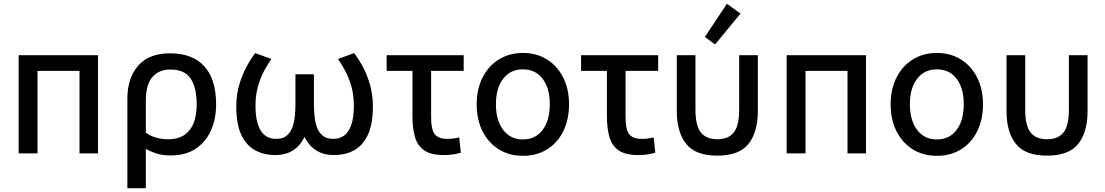

<svg xmlns="http://www.w3.org/2000/svg" viewBox="-20 -814 5866 1019"><path d="M79 0V-521H500V0H402V-438H179V0Z M656 185V-291Q656 -400 713.5 -465.5Q771 -531 882 -531Q1002 -531 1064.5 -462Q1127 -393 1127 -260Q1127 -182 1099 -120.5Q1071 -59 1017.5 -24Q964 11 886 11Q840 11 806.5 -0.5Q773 -12 754 -24V185ZM872 -75Q927 -75 960.5 -99Q994 -123 1009 -164.5Q1024 -206 1024 -260Q1024 -347 992.5 -396Q961 -445 884 -445Q824 -445 789 -405.5Q754 -366 754 -280V-110Q802 -75 872 -75Z M1441 9Q1381 9 1334 -16.5Q1287 -42 1260.5 -98.5Q1234 -155 1234 -249Q1234 -313 1251 -368.5Q1268 -424 1291.5 -466Q1315 -508 1335 -532L1420 -501Q1404 -478 1384 -442Q1364 -406 1350 -358.5Q1336 -311 1336 -254Q1336 -77 1446 -77Q1481 -77 1501.5 -94Q1522 -111 1532 -139Q1542 -167 1545 -199.5Q1548 -232 1548 -262V-420H1646V-262Q1646 -232 1649 -199.5Q1652 -167 1662 -139Q1672 -111 1692.5 -94Q1713 -77 1748 -77Q1858 -77 1858 -254Q1858 -311 1844 -358.5Q1830 -406 1810 -442Q1790 -478 1774 -501L1859 -532Q1879 -508 1902.5 -466Q1926 -424 1942.5 -368.5Q1959 -313 1959 -249Q1959 -155 1932.5 -98.5Q1906 -42 1859.5 -16.5Q1813 9 1752 9Q1645 9 1596 -87Q1549 9 1441 9Z M2335 9Q2268 9 2232 -15.5Q2196 -40 2182.5 -86.5Q2169 -133 2169 -197V-438H2032V-521H2441V-438H2268V-193Q2268 -125 2288 -101Q2308 -77 2352 -77Q2373 -77 2387.5 -79Q2402 -81 2417 -85L2426 -4Q2412 1 2388.5 5Q2365 9 2335 9Z M2755 13Q2683 13 2628 -21Q2573 -55 2541.5 -116.5Q2510 -178 2510 -261Q2510 -342 2541.5 -403.5Q2573 -465 2628.5 -499Q2684 -533 2755 -533Q2827 -533 2882 -499Q2937 -465 2968.5 -403.5Q3000 -342 3000 -261Q3000 -178 2969 -116.5Q2938 -55 2883 -21Q2828 13 2755 13ZM2755 -74Q2822 -74 2860 -124.5Q2898 -175 2898 -261Q2898 -346 2860 -396Q2822 -446 2755 -446Q2689 -446 2650.5 -396Q2612 -346 2612 -261Q2612 -175 2650.5 -124.5Q2689 -74 2755 -74Z M3367 9Q3300 9 3264 -15.5Q3228 -40 3214.5 -86.5Q3201 -133 3201 -197V-438H3064V-521H3473V-438H3300V-193Q3300 -125 3320 -101Q3340 -77 3384 -77Q3405 -77 3419.5 -79Q3434 -81 3449 -85L3458 -4Q3444 1 3420.5 5Q3397 9 3367 9Z M3787 12Q3671 12 3621.5 -50.5Q3572 -113 3572 -223V-521H3671V-233Q3671 -147 3699.5 -111Q3728 -75 3787 -75Q3846 -75 3874.5 -111Q3903 -147 3903 -233V-521H4002V-223Q4002 -113 3952.5 -50.5Q3903 12 3787 12ZM3775 -578 3721 -618 3838 -794 3910 -742Z M4155 0V-521H4576V0H4478V-438H4255V0Z M4952 13Q4880 13 4825 -21Q4770 -55 4738.5 -116.5Q4707 -178 4707 -261Q4707 -342 4738.5 -403.5Q4770 -465 4825.5 -499Q4881 -533 4952 -533Q5024 -533 5079 -499Q5134 -465 5165.5 -403.5Q5197 -342 5197 -261Q5197 -178 5166 -116.5Q5135 -55 5080 -21Q5025 13 4952 13ZM4952 -74Q5019 -74 5057 -124.5Q5095 -175 5095 -261Q5095 -346 5057 -396Q5019 -446 4952 -446Q4886 -446 4847.5 -396Q4809 -346 4809 -261Q4809 -175 4847.5 -124.5Q4886 -74 4952 -74Z M5537 12Q5421 12 5371.5 -50.5Q5322 -113 5322 -223V-521H5421V-233Q5421 -147 5449.5 -111Q5478 -75 5537 -75Q5596 -75 5624.5 -111Q5653 -147 5653 -233V-521H5752V-223Q5752 -113 5702.5 -50.5Q5653 12 5537 12Z"/></svg>

Font: Ubuntu Sans Medium
Style: Regular
Weight: 500
Designer: Dalton Maag Ltd
Foundry: Dalton Maag Ltd
Version: Version 1.006; ttfautohint (v1.8.4.7-5d5b)